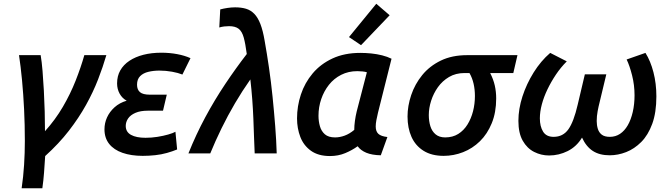

<svg xmlns="http://www.w3.org/2000/svg" viewBox="-20 -815 3549 1020"><path d="M95 185Q104 124 108 60.5Q112 -3 112 -66Q112 -152 108 -234Q104 -316 97 -389.5Q90 -463 81 -522H196Q202 -487 206 -438Q210 -389 213 -333.5Q216 -278 217.5 -222.5Q219 -167 219 -118Q274 -179 314 -247.5Q354 -316 382 -387Q410 -458 428 -522H545Q527 -460 501 -393Q475 -326 437 -257.5Q399 -189 346 -120.5Q293 -52 220 14Q217 61 214 102Q211 143 205 185Z M738 13Q677 13 631 -3Q585 -19 560 -50.5Q535 -82 535 -128Q535 -161 548.5 -191Q562 -221 588.5 -245Q615 -269 653 -280Q629 -293 615.5 -317.5Q602 -342 602 -372Q602 -411 619 -441Q636 -471 667.5 -492Q699 -513 742 -524Q785 -535 837 -535Q881 -535 921 -527.5Q961 -520 992 -506L949 -419Q927 -428 894 -434Q861 -440 827 -440Q796 -440 768.5 -433.5Q741 -427 724.5 -410.5Q708 -394 708 -365Q708 -339 723.5 -325.5Q739 -312 777 -312H866L846 -227H766Q726 -227 699.5 -215.5Q673 -204 660.5 -185.5Q648 -167 648 -146Q648 -114 676 -98.5Q704 -83 753 -83Q785 -83 816.5 -88Q848 -93 874 -100.5Q900 -108 912 -115L921 -21Q897 -11 867 -2.5Q837 6 804 9.5Q771 13 738 13Z M981 0Q1021 -100 1070.5 -192Q1120 -284 1176.5 -368.5Q1233 -453 1291 -528Q1284 -582 1275 -615Q1266 -648 1248 -662Q1230 -676 1197 -676Q1185 -676 1171.5 -674.5Q1158 -673 1145 -669L1150 -765Q1169 -770 1189.5 -773Q1210 -776 1229 -776Q1262 -776 1287 -768.5Q1312 -761 1331 -741.5Q1350 -722 1363.5 -687Q1377 -652 1386 -598Q1398 -531 1409 -455.5Q1420 -380 1428 -301Q1436 -222 1442 -145.5Q1448 -69 1450 0H1333Q1331 -40 1329.5 -87Q1328 -134 1326 -184.5Q1324 -235 1320 -288Q1316 -341 1310 -393Q1267 -332 1228.5 -266.5Q1190 -201 1157 -133.5Q1124 -66 1097 0Z M1733 14Q1671 14 1632 -14Q1593 -42 1575.5 -87.5Q1558 -133 1558 -186Q1558 -251 1578.5 -313Q1599 -375 1641 -425Q1683 -475 1746.5 -504.5Q1810 -534 1894 -534Q1923 -534 1952.5 -531Q1982 -528 2010 -521Q2038 -514 2060 -503L1988 -216Q1983 -195 1979.5 -176.5Q1976 -158 1976 -143Q1976 -117 1990 -104Q2004 -91 2038 -87L2003 10Q1956 9 1926 -3.5Q1896 -16 1880 -38Q1851 -17 1814 -1.5Q1777 14 1733 14ZM1760 -85Q1785 -85 1811 -94.5Q1837 -104 1862 -125Q1862 -147 1865.5 -172.5Q1869 -198 1875 -223L1929 -431Q1921 -434 1905.5 -435.5Q1890 -437 1878 -437Q1831 -437 1792.5 -417.5Q1754 -398 1727.5 -364.5Q1701 -331 1686.5 -288.5Q1672 -246 1672 -200Q1672 -171 1679.5 -144.5Q1687 -118 1706 -101.5Q1725 -85 1760 -85ZM1898 -575 1834 -618 1979 -795 2050 -734Z M2337 13Q2273 13 2230 -14Q2187 -41 2166 -88Q2145 -135 2145 -196Q2145 -252 2164.5 -310Q2184 -368 2223 -416Q2262 -464 2321.5 -493Q2381 -522 2462 -522H2729L2707 -427H2584Q2601 -394 2608.5 -361Q2616 -328 2616 -292Q2616 -218 2592.5 -160.5Q2569 -103 2529.5 -64.5Q2490 -26 2440 -6.5Q2390 13 2337 13ZM2345 -85Q2385 -85 2414.5 -103.5Q2444 -122 2463.5 -153.5Q2483 -185 2493 -224Q2503 -263 2503 -305Q2503 -339 2496 -370Q2489 -401 2474 -427H2448Q2401 -427 2365.5 -406Q2330 -385 2306.5 -352Q2283 -319 2270.5 -280Q2258 -241 2258 -204Q2258 -171 2266.5 -144Q2275 -117 2294.5 -101Q2314 -85 2345 -85Z M2897 11Q2855 11 2817.5 -8Q2780 -27 2757 -67.5Q2734 -108 2734 -173Q2734 -236 2755.5 -302.5Q2777 -369 2815 -430Q2853 -491 2903 -534L2991 -489Q2959 -457 2933.5 -419Q2908 -381 2888.5 -340.5Q2869 -300 2858.5 -260.5Q2848 -221 2848 -186Q2848 -144 2865 -116Q2882 -88 2921 -88Q2971 -88 2999.5 -128Q3028 -168 3049 -259L3087 -420H3201L3165 -270Q3160 -251 3155 -224.5Q3150 -198 3150 -172Q3150 -150 3156 -130.5Q3162 -111 3177 -99.5Q3192 -88 3220 -88Q3250 -88 3274 -104Q3298 -120 3315 -149.5Q3332 -179 3341.5 -220Q3351 -261 3351 -309Q3351 -363 3338 -414.5Q3325 -466 3309 -499L3409 -534Q3436 -491 3451.5 -431Q3467 -371 3467 -303Q3467 -217 3445 -157Q3423 -97 3386.5 -60.5Q3350 -24 3306.5 -7Q3263 10 3219 10Q3165 10 3129.5 -13Q3094 -36 3072 -84Q3043 -36 2996 -12.5Q2949 11 2897 11Z"/></svg>

Font: Ubuntu Sans SemiBold
Style: Italic
Weight: 600
Italic angle: -13.5°
Designer: Dalton Maag Ltd
Foundry: Dalton Maag Ltd
Version: Version 1.006